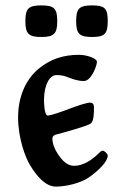

<svg xmlns="http://www.w3.org/2000/svg" viewBox="-20 -675 440 711"><path d="M74 -597C74 -550 86 -538 133 -538C180 -538 192 -550 192 -597C192 -644 180 -655 133 -655C86 -655 74 -644 74 -597ZM262 -597C262 -550 274 -538 321 -538C368 -538 379 -550 379 -597C379 -644 368 -655 321 -655C274 -655 262 -644 262 -597ZM47 -241C47 -162 74 -92 91 -64C116 -22 149 16 187 16C225 16 279 3 309 -18C349 -46 379 -78 379 -99C379 -105 367 -117 360 -117C355 -117 349 -111 341 -103C321 -84 289 -61 255 -61C234 -61 215 -73 194 -105C182 -123 174 -144 174 -162C174 -168 178 -174 185 -176C212 -183 303 -208 315 -217C327 -225 328 -251 328 -277C328 -287 325 -295 313 -295C302 -295 268 -284 239 -273C211 -262 167 -247 157 -247C144 -247 143 -294 143 -305C143 -361 164 -397 189 -397C205 -397 217 -395 234 -388C250 -382 268 -375 291 -375C318 -375 339 -432 339 -446C339 -459 301 -472 273 -472C214 -472 167 -456 125 -422C73 -380 47 -313 47 -241Z"/></svg>

Font: Monomakh Unicode
Style: Regular
Weight: 400
Version: Version 1.2